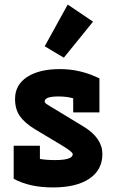

<svg xmlns="http://www.w3.org/2000/svg" viewBox="-20 -813 509 842"><path d="M155 -174V-116Q183 -111 221 -111Q299 -111 299 -137Q299 -147 252 -175L132 -247Q88 -274 67 -304Q46 -334 46 -379Q46 -441 99 -475.5Q152 -510 243 -510Q334 -510 416 -469V-320H301V-382Q272 -390 236 -390Q176 -390 176 -368Q176 -365 178 -363Q179 -362 180 -360.5Q181 -359 183 -357.5Q185 -356 187 -355Q189 -354 192 -352Q195 -350 197.5 -348.5Q200 -347 204.5 -344Q209 -341 213 -339L348 -257Q429 -207 429 -137.5Q429 -68 372 -29.5Q315 9 212 9Q109 9 40 -29V-174ZM388 -718 260 -560 176 -610 277 -793Z"/></svg>

Font: Cherry Swash
Style: Bold
Weight: 700
Designer: Kasatkina Nataliya
Foundry: Nataliya Kasatkina
Version: Version 1.001